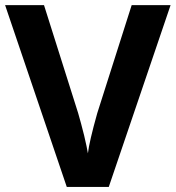

<svg xmlns="http://www.w3.org/2000/svg" viewBox="-20 -734 690 754"><path d="M361.8 -289.1C340.8 -214.4 328.6 -161.6 325.2 -131.8C323.2 -145 318.4 -168 310.5 -201.7C302.2 -234.9 294.4 -264.2 287.1 -289.1L152.8 -713.9H0L242.2 0H407.2L649.9 -713.9H497.1Z"/></svg>

Font: Sahel
Style: Bold
Weight: 700
Foundry: Saber Rastikerdar (saber.rastikerdar@gmail.com)
Version: Version 3.4.0